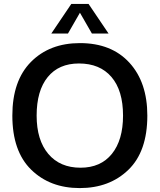

<svg xmlns="http://www.w3.org/2000/svg" viewBox="-20 -940 815 980"><path d="M387 20Q235 20 139 -74Q43 -168 43 -350Q43 -528 138 -624Q233 -720 388 -720Q549 -720 640.5 -620Q732 -520 732 -350Q732 -167 635.5 -73.5Q539 20 387 20ZM391 -84Q494 -84 551 -154.5Q608 -225 608 -350Q608 -478 549 -547Q490 -616 383 -616Q280 -616 223.5 -546.5Q167 -477 167 -350Q167 -225 226.5 -154.5Q286 -84 391 -84ZM344 -920H432L534 -769H449L388 -875L327 -769H242Z"/></svg>

Font: Moderustic Med
Style: Regular
Weight: 500
Designer: Tural Alisoy
Foundry: TAFT Foundry
Version: Version 2.110